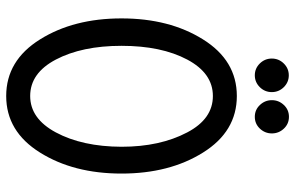

<svg xmlns="http://www.w3.org/2000/svg" viewBox="-188 -764 962 626"><g transform="rotate(90 293.0 -451.0)"><path d="M293 -68.4Q366.7 -68.4 411.6 -151.9Q458 -238.3 458.5 -366.2Q458.5 -491.7 411.6 -580.6Q367.7 -664.1 293 -664.1Q218.8 -664.1 174.3 -580.6Q129.4 -496.1 129.4 -366.2Q129.4 -237.3 174.3 -151.9Q218.3 -68.4 293 -68.4ZM108.4 -100.6Q40 -210 40 -366.2Q40 -522.5 108.4 -631.8Q177.2 -742.2 293 -742.2Q408.7 -742.2 477.5 -631.8Q545.9 -522.5 545.9 -366.2Q545.9 -210 477.5 -100.6Q408.7 9.8 293 9.8Q177.2 9.8 108.4 -100.6ZM322.3 -895.5Q337.9 -912.1 360.8 -912.1Q383.8 -912.1 399.4 -895.5Q415 -878.9 415 -856.4Q415 -834 399.4 -817.4Q383.8 -800.8 360.8 -800.8Q337.9 -800.8 322.3 -817.4Q306.6 -834 306.6 -856.4Q306.6 -878.9 322.3 -895.5ZM187 -895.3Q203.1 -911.6 225.6 -911.6Q248 -911.6 264.2 -895.3Q280.3 -878.9 280.3 -856.2Q280.3 -833.5 264.2 -817.1Q248 -800.8 225.6 -800.8Q203.1 -800.8 187 -817.1Q170.9 -833.5 170.9 -856.2Q170.9 -878.9 187 -895.3Z"/></g></svg>

Font: Simply Mono
Style: Book
Weight: 400
Designer: Wojciech Kalinowski "wmk69" (wmk69@o2.pl)
Foundry: Wojciech Kalinowski "wmk69" (wmk69@o2.pl)
Version: Version 1.0.0